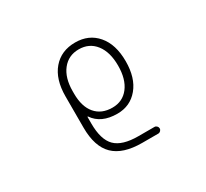

<svg xmlns="http://www.w3.org/2000/svg" viewBox="-151 -782 1302 1215"><g transform="rotate(-30 500.0 -174.5)"><path d="M514.6 -506.8Q439.5 -506.8 394.5 -450.2Q349.6 -393.6 349.6 -295.9V-278.3Q349.6 -183.6 393.6 -131.8Q437.5 -80.1 516.6 -80.1Q591.8 -80.1 635.7 -137.2Q679.7 -194.3 679.7 -293.5Q679.7 -392.6 635.3 -449.7Q590.8 -506.8 514.6 -506.8ZM353.5 -109.4Q352.5 -110.4 351.1 -109.9Q349.6 -109.4 349.6 -107.4V-60.5Q349.6 57.6 399.9 107.9Q450.2 158.2 567.4 158.2H684.6Q694.3 158.2 701.7 165.5Q709 172.9 709 182.6Q709 192.4 701.7 199.7Q694.3 207 684.6 207H567.4Q427.7 207 360.8 141.6Q293.9 76.2 293.9 -62.5V-290Q293.9 -415 354 -485.4Q414.1 -555.7 516.6 -555.7Q616.2 -555.7 675.8 -485.8Q735.4 -416 735.4 -293Q735.4 -171.9 677.2 -101.6Q619.1 -31.2 524.4 -31.2Q406.2 -31.2 353.5 -109.4Z"/></g></svg>

Font: Rounded-X Mgen+ 1mn light
Style: Regular
Weight: 200
Designer: [Source Han Sans]
Ryoko NISHIZUKA  (kana & ideographs); Paul D. Hunt (Latin, Greek & Cyrillic); Wenlong ZHANG  (bopomofo
Version: Version 1.059.20150602